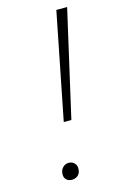

<svg xmlns="http://www.w3.org/2000/svg" viewBox="-106 -705 471 756"><g transform="rotate(-15 130.0 -327.0)"><path d="M204 -658H248L149 -224H118ZM60 -26Q60 -42 70 -53Q80 -64 95 -64Q110 -64 119 -53.5Q128 -43 126 -28Q125 -13 115 -4.5Q105 4 91 4Q77 4 68.5 -4Q60 -12 60 -26Z"/></g></svg>

Font: Ysabeau Light
Style: Italic
Weight: 300
Italic angle: -12°
Designer: Christian Thalmann (Catharsis Fonts)
Version: Version 0.003